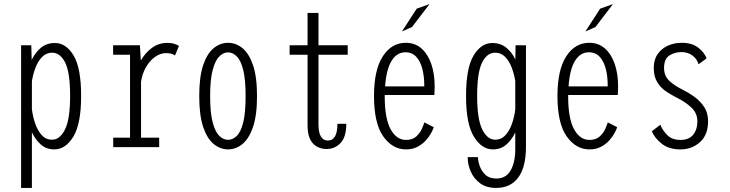

<svg xmlns="http://www.w3.org/2000/svg" viewBox="-20 -722 3583 942"><path d="M83.5 200V-500H133.5L135.5 -428Q152 -463.5 180.2 -487.2Q208.5 -511 249.5 -511Q304.5 -511 341.2 -449.5Q378 -388 378 -251Q378 -114 339.8 -51.5Q301.5 11 246.5 11Q207.5 11 180.2 -13Q153 -37 136.5 -73V200ZM235.5 -463.5Q206.5 -463.5 186 -442Q165.5 -420.5 153.5 -388.2Q141.5 -356 136.5 -323V-186.5Q141 -149.5 153 -115Q165 -80.5 185.2 -58.5Q205.5 -36.5 235 -36.5Q274 -36.5 299 -87Q324 -137.5 324 -251Q324 -366.5 299.8 -415Q275.5 -463.5 235.5 -463.5Z M535.5 0V-46.5H618V-453.5H535V-500H666.5L671 -425Q692 -462.5 725.2 -487Q758.5 -511.5 801 -511.5Q823.5 -511.5 838.2 -506Q853 -500.5 858 -496.5L838.5 -449.5Q835.5 -453 824.2 -457.2Q813 -461.5 795.5 -461.5Q766 -461.5 739.5 -442Q713 -422.5 695 -390.2Q677 -358 672 -320.5V-46.5H761V0Z M1099 11Q1061.5 11 1029.2 -14.8Q997 -40.5 977.2 -98Q957.5 -155.5 957.5 -251Q957.5 -346 977.2 -403.5Q997 -461 1029.2 -486.5Q1061.5 -512 1099 -512Q1136.5 -512 1168.8 -486.5Q1201 -461 1221 -403.5Q1241 -346 1241 -251Q1241 -155.5 1221 -98Q1201 -40.5 1168.8 -14.8Q1136.5 11 1099 11ZM1099 -36Q1121.5 -36 1141.2 -54.8Q1161 -73.5 1173 -120Q1185 -166.5 1185 -251Q1185 -333.5 1173 -380Q1161 -426.5 1141.2 -445.8Q1121.5 -465 1099 -465Q1076.5 -465 1056.5 -445.8Q1036.5 -426.5 1023.8 -380Q1011 -333.5 1011 -251Q1011 -167 1023.8 -120.2Q1036.5 -73.5 1056.5 -54.8Q1076.5 -36 1099 -36Z M1489 -107V-453.5H1401V-500H1489V-658.5H1542.5V-500H1686V-453.5H1542.5V-113.5Q1542.5 -32.5 1588.5 -32.5Q1635.5 -32.5 1635.5 -114.5H1679Q1679 -50.5 1651.2 -20.8Q1623.5 9 1583 9Q1540.5 9 1514.8 -19Q1489 -47 1489 -107Z M1972 11Q1905.5 11 1860.2 -53Q1815 -117 1815 -251Q1815 -379 1858 -445.5Q1901 -512 1971 -512Q2016.5 -512 2048 -484Q2079.5 -456 2096 -408Q2112.5 -360 2112.5 -300Q2112.5 -287 2112 -275.8Q2111.5 -264.5 2111 -256H1867.5Q1867.5 -253.5 1867.5 -250.5Q1867.5 -141.5 1896.2 -88.5Q1925 -35.5 1972 -35.5Q2003.5 -35.5 2022 -52.2Q2040.5 -69 2049.5 -89.5Q2058.5 -110 2062 -121.5L2108 -98Q2105 -87 2095.2 -69Q2085.5 -51 2068.8 -32.5Q2052 -14 2028 -1.5Q2004 11 1972 11ZM1969 -465.5Q1926.5 -465.5 1900.8 -422.8Q1875 -380 1869.5 -298H2061.5V-305.5Q2061.5 -346 2052.5 -382.8Q2043.5 -419.5 2023 -442.5Q2002.5 -465.5 1969 -465.5ZM1952 -567.5 2024.5 -679.5 2087.5 -702 2001.5 -589.5Z M2398.5 11Q2343.5 11 2305 -51.5Q2266.5 -114 2266.5 -251Q2266.5 -388 2303.5 -449.5Q2340.5 -511 2395.5 -511Q2436 -511 2464 -488Q2492 -465 2508.5 -430L2509.5 -500H2560.5V-2.5Q2560.5 98.5 2522.5 149.2Q2484.5 200 2414.5 200Q2366.5 200 2335.5 177.2Q2304.5 154.5 2289.5 119.5Q2274.5 84.5 2274.5 49H2325Q2325 66.5 2333.2 91.2Q2341.5 116 2361 135Q2380.5 154 2414.5 154Q2462.5 154 2485.2 114.2Q2508 74.5 2508 10.5V-72.5Q2491.5 -36.5 2464.2 -12.8Q2437 11 2398.5 11ZM2321 -251Q2321 -137.5 2346 -87Q2371 -36.5 2410 -36.5Q2439 -36.5 2459.2 -58.2Q2479.5 -80 2491.5 -114Q2503.5 -148 2508 -185V-324.5Q2503 -357 2491 -389.2Q2479 -421.5 2458.8 -442.5Q2438.5 -463.5 2409.5 -463.5Q2369.5 -463.5 2345.2 -415Q2321 -366.5 2321 -251Z M2872 11Q2805.5 11 2760.2 -53Q2715 -117 2715 -251Q2715 -379 2758 -445.5Q2801 -512 2871 -512Q2916.5 -512 2948 -484Q2979.5 -456 2996 -408Q3012.5 -360 3012.5 -300Q3012.5 -287 3012 -275.8Q3011.5 -264.5 3011 -256H2767.5Q2767.5 -253.5 2767.5 -250.5Q2767.5 -141.5 2796.2 -88.5Q2825 -35.5 2872 -35.5Q2903.5 -35.5 2922 -52.2Q2940.5 -69 2949.5 -89.5Q2958.5 -110 2962 -121.5L3008 -98Q3005 -87 2995.2 -69Q2985.5 -51 2968.8 -32.5Q2952 -14 2928 -1.5Q2904 11 2872 11ZM2869 -465.5Q2826.5 -465.5 2800.8 -422.8Q2775 -380 2769.5 -298H2961.5V-305.5Q2961.5 -346 2952.5 -382.8Q2943.5 -419.5 2923 -442.5Q2902.5 -465.5 2869 -465.5ZM2852 -567.5 2924.5 -679.5 2987.5 -702 2901.5 -589.5Z M3318.5 11Q3261.5 11 3226.5 -17Q3191.5 -45 3178 -78L3220 -110Q3229 -85 3252.8 -60.2Q3276.5 -35.5 3318.5 -35.5Q3360 -35.5 3380.8 -61Q3401.5 -86.5 3401.5 -126.5Q3401.5 -167.5 3371.2 -195.2Q3341 -223 3302 -242Q3276.5 -254.5 3250 -272Q3223.5 -289.5 3205.5 -317.5Q3187.5 -345.5 3187.5 -389Q3187.5 -430 3207.2 -457.5Q3227 -485 3258 -498.5Q3289 -512 3324.5 -512Q3375.5 -512 3406.2 -487.8Q3437 -463.5 3446.5 -435.5L3407 -406.5Q3400.5 -432 3378 -449.2Q3355.5 -466.5 3323.5 -466.5Q3291 -466.5 3264.5 -450Q3238 -433.5 3238 -388.5Q3238 -349 3264.5 -324.8Q3291 -300.5 3328.5 -282.5Q3354.5 -269.5 3383.5 -249.5Q3412.5 -229.5 3433.2 -199.5Q3454 -169.5 3454 -127.5Q3454 -60 3414.2 -24.5Q3374.5 11 3318.5 11Z"/></svg>

Font: Trispace Condensed ExtraLight
Style: Regular
Weight: 200
Width: 3
Designer: Tyler Finck
Foundry: Etcetera Type Company
Version: Version 1.210; ttfautohint (v1.8.3)